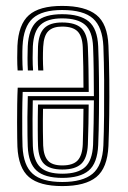

<svg xmlns="http://www.w3.org/2000/svg" viewBox="-20 -628 437 656"><path d="M192.2 -607.8Q270.8 -607.8 309.1 -577.2Q347.5 -546.8 350.5 -472.2Q352.8 -417 353.4 -355.9Q354 -294.8 353.2 -236Q352.5 -177.2 350.5 -129Q347 -53.8 309 -23Q271 7.8 193 7.8Q115 7.8 78.9 -23.1Q42.8 -54 39.5 -126.8Q39 -134.2 38.8 -156.6Q38.5 -179 38.4 -209.1Q38.2 -239.2 38.8 -270.9Q39.2 -302.5 40.5 -328.5H265.2Q265.2 -366.8 264.6 -399.8Q264 -432.8 262.8 -466.8Q261.2 -504.5 244.9 -520.9Q228.5 -537.2 192.2 -537.2Q161.2 -537.2 145.4 -521.9Q129.5 -506.5 127.5 -467.8Q125.5 -428.8 128 -387.2H110.5Q109.2 -408 109.2 -430.8Q109.2 -453.5 109.8 -468.5Q112 -512.8 131.4 -532Q150.8 -551.2 192.2 -551.2Q237.8 -551.2 258.1 -531.6Q278.5 -512 280.2 -467.5Q281.8 -429.2 282.4 -389.9Q283 -350.5 283.2 -314H57.5Q56.2 -279 56 -239.6Q55.8 -200.2 56.1 -169Q56.5 -137.8 57 -127.5Q60 -62.5 91.6 -34.4Q123.2 -6.2 193 -6.2Q262.2 -6.2 296.1 -34.2Q330 -62.2 333.2 -131Q335 -173.8 335.6 -232.9Q336.2 -292 335.8 -354.4Q335.2 -416.8 333.2 -469.5Q330.2 -535.5 297.9 -564.6Q265.5 -593.8 192.2 -593.8Q123.8 -593.8 92 -565.4Q60.2 -537 57 -470.5Q56.2 -455 56.4 -430.5Q56.5 -406 58 -387.2H40.2Q38.8 -406 38.8 -430.6Q38.8 -455.2 39.5 -471.2Q43 -544.5 78.6 -576.1Q114.2 -607.8 192.2 -607.8ZM192.2 -579.5Q253.5 -579.5 283.2 -554.8Q313 -530 315.5 -469.5Q317.5 -422.5 318.1 -362Q318.8 -301.5 318.1 -240.8Q317.5 -180 315.5 -132.2Q312.8 -70.2 283 -45.2Q253.2 -20.2 193 -20.2Q132.5 -20.2 104.9 -45.2Q77.2 -70.2 74.8 -128Q74.2 -137.2 73.9 -164.5Q73.5 -191.8 73.6 -227.8Q73.8 -263.8 75 -299.5H300.8Q300.8 -343.5 300.1 -387.9Q299.5 -432.2 298 -468.2Q295.8 -521.5 270.5 -543.4Q245.2 -565.2 192.2 -565.2Q142.8 -565.2 118.9 -543.6Q95 -522 92.2 -469.5Q91.5 -454 91.5 -430.4Q91.5 -406.8 93 -387.2H75.2Q74 -407 74 -430.5Q74 -454 74.8 -470Q77.8 -528.8 105 -554.1Q132.2 -579.5 192.2 -579.5ZM300.8 -285.2H92Q91.2 -253.5 91.2 -221.5Q91.2 -189.5 91.5 -164.4Q91.8 -139.2 92.2 -129Q94.5 -78.8 117.9 -56.6Q141.2 -34.5 193 -34.5Q246.2 -34.5 270.9 -57.2Q295.5 -80 298 -133Q299.2 -166.8 299.9 -206.8Q300.5 -246.8 300.8 -285.2ZM283 -270.8Q283 -244.5 282.2 -205.6Q281.5 -166.8 280.2 -134Q278.2 -88 257.8 -68.4Q237.2 -48.8 193 -48.8Q150.8 -48.8 131.2 -67.5Q111.8 -86.2 110 -129.5Q109.2 -144.8 109 -186.4Q108.8 -228 109.8 -270.8ZM265.2 -256.2H127Q126.2 -215 126.6 -178.6Q127 -142.2 127.5 -130.8Q129 -96 143.5 -79.4Q158 -62.8 193 -62.8Q229.5 -62.8 245.4 -80Q261.2 -97.2 262.8 -134.8Q263.8 -166.5 264.4 -196Q265 -225.5 265.2 -256.2Z"/></svg>

Font: Big Shoulders Inline Text Medium
Style: Regular
Weight: 500
Designer: Patric King
Foundry: XO Type Co
Version: Version 1.000